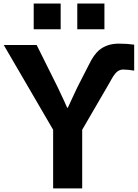

<svg xmlns="http://www.w3.org/2000/svg" viewBox="-20 -1051 769 1071"><path d="M1 -799.8H184.6L302.7 -562.5Q347.7 -467.8 354.5 -450.2H358.4Q368.2 -470.7 385.7 -509.3Q403.3 -547.9 412.1 -565.4L475.6 -689.5Q502.9 -746.1 533.2 -771.5Q577.1 -807.6 642.6 -807.6Q689.5 -807.6 728.5 -801.8V-657.2Q691.4 -663.1 666 -663.1Q654.3 -663.1 643.6 -657.7Q632.8 -652.3 624.5 -642.6Q616.2 -632.8 611.3 -625Q606.4 -617.2 599.6 -605Q592.8 -592.8 591.8 -590.8L438.5 -327.1V0H276.4V-327.1ZM168 -887.7V-1031.2H318.4V-887.7ZM411.1 -887.7V-1031.2H562.5V-887.7Z"/></svg>

Font: Gothic A1 Black
Style: Regular
Weight: 900
Version: Version 2.50